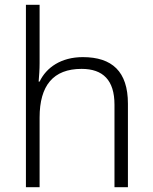

<svg xmlns="http://www.w3.org/2000/svg" viewBox="-20 -780 636 800"><path d="M145 -517V-760H88V0H145V-290C145 -424 202 -493 320 -493C409 -493 457 -446 457 -344V0H513V-348C513 -482 447 -542 325 -542C235 -542 173 -499 145 -440H141C143 -465 145 -489 145 -517Z"/></svg>

Font: Noto Sans Gujarati UI Light
Style: Regular
Weight: 300
Designer: Jelle Bosma - Monotype Design Team, Universal Thirst
Foundry: Monotype Imaging Inc.
Version: Version 2.106